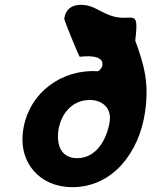

<svg xmlns="http://www.w3.org/2000/svg" viewBox="-20 -768 627 795"><path d="M76 -230C55 -92 147 7 279 7C451 7 556 -142 580 -300C598 -419 579 -494 540 -600C558 -749 526 -667 429 -707C389 -723 361 -748 316 -748C276 -748 252 -730 246 -691C245 -684 307 -535 310 -533C330 -535 411 -544 404 -497C403 -488 394 -478 386 -473C239 -483 100 -387 76 -230ZM222 -230C233 -298 279 -354 352 -354C404 -354 443 -320 434 -264C423 -193 380 -113 300 -113C232 -113 213 -169 222 -230Z"/></svg>

Font: Asimov Print
Style: Regular
Weight: 500
Designer: Google
Version: Version 2.000980: 2014